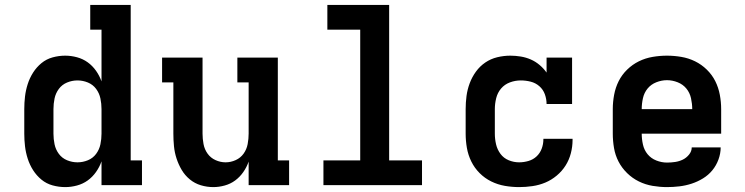

<svg xmlns="http://www.w3.org/2000/svg" viewBox="-20 -755 3040 783"><path d="M246 8Q220 8 194.5 1Q169 -6 149 -22.5Q129 -39 115 -61Q101 -83 93 -108Q85 -133 82 -158.5Q79 -184 79 -210V-310Q79 -336 82 -361.5Q85 -387 93 -412Q101 -437 115 -459Q129 -481 149 -497.5Q169 -514 194.5 -521Q220 -528 246 -528Q270 -528 294 -521.5Q318 -515 337.5 -501Q357 -487 371.5 -466.5Q386 -446 394 -423V-634H348V-735H513V-101H559V0H394V-97Q386 -74 371.5 -53.5Q357 -33 337.5 -19Q318 -5 294 1.5Q270 8 246 8ZM296 -93Q318 -93 338.5 -101.5Q359 -110 372 -127.5Q385 -145 389.5 -166.5Q394 -188 394 -210V-310Q394 -332 389.5 -353.5Q385 -375 372 -392.5Q359 -410 338.5 -418.5Q318 -427 296 -427Q274 -427 253.5 -418.5Q233 -410 220 -392.5Q207 -375 202.5 -353.5Q198 -332 198 -310V-210Q198 -188 202.5 -166.5Q207 -145 220 -127.5Q233 -110 253.5 -101.5Q274 -93 296 -93Z M850 8Q824 8 799 0.5Q774 -7 754 -23.5Q734 -40 721 -62Q708 -84 700 -108.5Q692 -133 689.5 -158.5Q687 -184 687 -210V-419H641V-520H806V-210Q806 -189 810 -167.5Q814 -146 826.5 -128.5Q839 -111 859 -102Q879 -93 900 -93Q921 -93 941 -102Q961 -111 973.5 -128.5Q986 -146 990 -167.5Q994 -189 994 -210V-419H948V-520H1113V-101H1159V0H994V-96Q986 -73 972 -53Q958 -33 939 -19Q920 -5 896.5 1.5Q873 8 850 8Z M1299 0V-101H1449V-634H1315V-735H1567V-101H1701V0Z M2097 8Q2068 8 2039 3Q2010 -2 1983.5 -15Q1957 -28 1936 -49Q1915 -70 1902 -96.5Q1889 -123 1884 -152Q1879 -181 1879 -210V-310Q1879 -337 1882.5 -363.5Q1886 -390 1895.5 -415.5Q1905 -441 1921 -463Q1937 -485 1959 -500Q1981 -515 2007.5 -521.5Q2034 -528 2061 -528Q2082 -528 2103.5 -524.5Q2125 -521 2144.5 -512.5Q2164 -504 2180.5 -490Q2197 -476 2209 -459V-520H2313V-331H2209Q2209 -351 2202 -370.5Q2195 -390 2179.5 -403.5Q2164 -417 2144 -422Q2124 -427 2104 -427Q2081 -427 2059.5 -419Q2038 -411 2023.5 -394Q2009 -377 2003.5 -354.5Q1998 -332 1998 -310V-210Q1998 -188 2003 -166.5Q2008 -145 2021 -127.5Q2034 -110 2054.5 -101.5Q2075 -93 2097 -93Q2116 -93 2135 -98.5Q2154 -104 2168 -117Q2182 -130 2189 -148.5Q2196 -167 2196 -187V-189H2315V-184Q2315 -157 2308 -130Q2301 -103 2286.5 -80Q2272 -57 2250.5 -39Q2229 -21 2204 -10.5Q2179 0 2151.5 4Q2124 8 2097 8Z M2700 8Q2671 8 2641.5 3Q2612 -2 2585.5 -15Q2559 -28 2537.5 -49Q2516 -70 2502.5 -96Q2489 -122 2484 -151.5Q2479 -181 2479 -210V-310Q2479 -339 2484.5 -368.5Q2490 -398 2503 -424Q2516 -450 2537.5 -471Q2559 -492 2585.5 -505Q2612 -518 2641.5 -523Q2671 -528 2700 -528Q2729 -528 2758.5 -523Q2788 -518 2814.5 -505Q2841 -492 2862.5 -471Q2884 -450 2897 -424Q2910 -398 2915.5 -368.5Q2921 -339 2921 -310V-210H2597Q2597 -188 2602 -165.5Q2607 -143 2621 -126Q2635 -109 2656.5 -100.5Q2678 -92 2700 -92Q2717 -92 2733.5 -94.5Q2750 -97 2764.5 -104Q2779 -111 2790 -124.5Q2801 -138 2801 -154H2919Q2919 -129 2910 -104.5Q2901 -80 2885 -60.5Q2869 -41 2847 -27.5Q2825 -14 2800.5 -6Q2776 2 2750.5 5Q2725 8 2700 8ZM2597 -310H2803Q2803 -332 2798 -354.5Q2793 -377 2779 -394Q2765 -411 2743.5 -419.5Q2722 -428 2700 -428Q2678 -428 2656.5 -419.5Q2635 -411 2621 -394Q2607 -377 2602 -354.5Q2597 -332 2597 -310Z"/></svg>

Font: Iosevka HT Extended
Style: Bold
Weight: 700
Width: 7
Monospace: yes
Designer: Belleve Invis
Foundry: Belleve Invis
Version: Version 32.3.0; ttfautohint (v1.8.4)